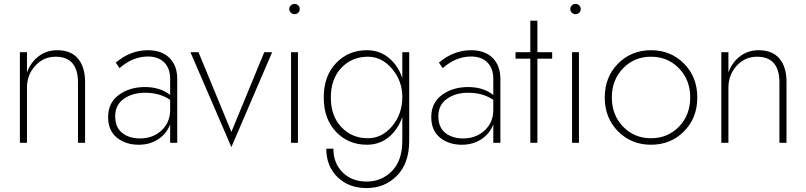

<svg xmlns="http://www.w3.org/2000/svg" viewBox="-20 -725 4095 975"><path d="M376 -306Q376 -437 262 -437Q201 -437 159 -391Q117 -345 117 -280V0H81V-460H117V-357Q136 -409 176.5 -439.5Q217 -470 270 -470Q340 -470 376 -427.5Q412 -385 412 -309V0H376Z M587 -379 568 -407Q642 -470 731 -470Q801 -470 840.5 -431Q880 -392 880 -324V0H844V-93Q826 -46 783.5 -18Q741 10 684 10Q618 10 573.5 -26Q529 -62 529 -131Q529 -203 583.5 -243Q638 -283 716 -283Q793 -283 844 -243V-324Q844 -378 814 -408Q784 -438 731 -438Q654 -438 587 -379ZM691 -22Q756 -22 800 -62.5Q844 -103 844 -167V-218Q791 -254 717 -254Q652 -254 608.5 -223Q565 -192 565 -135Q565 -78 600.5 -50Q636 -22 691 -22Z M947 -460H988L1155 -55L1322 -460H1362L1155 22Z M1458 -460H1493V0H1458ZM1457 -660.5Q1449 -668 1449 -679Q1449 -690 1457 -697.5Q1465 -705 1476 -705Q1487 -705 1494.5 -697.5Q1502 -690 1502 -679Q1502 -668 1494.5 -660.5Q1487 -653 1476 -653Q1465 -653 1457 -660.5Z M1848 -23Q1920 -23 1971.5 -84.5Q2023 -146 2023 -233Q2023 -314 1971 -375.5Q1919 -437 1848 -437Q1767 -437 1713.5 -380.5Q1660 -324 1660 -230Q1660 -136 1713.5 -79.5Q1767 -23 1848 -23ZM1843 -470Q1907 -470 1954 -431.5Q2001 -393 2023 -329V-460H2058V-10Q2058 104 1996 167Q1934 230 1842 230Q1751 230 1694 174.5Q1637 119 1637 30H1673Q1673 104 1720 150.5Q1767 197 1842 197Q1918 197 1970.5 143.5Q2023 90 2023 -10V-131Q2001 -67 1954 -28.5Q1907 10 1843 10Q1749 10 1686.5 -55.5Q1624 -121 1624 -230Q1624 -339 1686.5 -404.5Q1749 -470 1843 -470Z M2228 -379 2209 -407Q2283 -470 2372 -470Q2442 -470 2481.5 -431Q2521 -392 2521 -324V0H2485V-93Q2467 -46 2424.5 -18Q2382 10 2325 10Q2259 10 2214.5 -26Q2170 -62 2170 -131Q2170 -203 2224.5 -243Q2279 -283 2357 -283Q2434 -283 2485 -243V-324Q2485 -378 2455 -408Q2425 -438 2372 -438Q2295 -438 2228 -379ZM2332 -22Q2397 -22 2441 -62.5Q2485 -103 2485 -167V-218Q2432 -254 2358 -254Q2293 -254 2249.5 -223Q2206 -192 2206 -135Q2206 -78 2241.5 -50Q2277 -22 2332 -22Z M2673 -620H2709V-460H2784V-427H2709V0H2673V-427H2598V-460H2673Z M2885 -460H2920V0H2885ZM2884 -660.5Q2876 -668 2876 -679Q2876 -690 2884 -697.5Q2892 -705 2903 -705Q2914 -705 2921.5 -697.5Q2929 -690 2929 -679Q2929 -668 2921.5 -660.5Q2914 -653 2903 -653Q2892 -653 2884 -660.5Z M3144 -378Q3087 -319 3087 -230Q3087 -141 3144 -82Q3201 -23 3286 -23Q3371 -23 3428 -82Q3485 -141 3485 -230Q3485 -319 3428 -378Q3371 -437 3286 -437Q3201 -437 3144 -378ZM3118.5 -58Q3051 -126 3051 -230Q3051 -334 3118.5 -402Q3186 -470 3286 -470Q3386 -470 3453.5 -402Q3521 -334 3521 -230Q3521 -126 3453.5 -58Q3386 10 3286 10Q3186 10 3118.5 -58Z M3938 -306Q3938 -437 3824 -437Q3763 -437 3721 -391Q3679 -345 3679 -280V0H3643V-460H3679V-357Q3698 -409 3738.5 -439.5Q3779 -470 3832 -470Q3902 -470 3938 -427.5Q3974 -385 3974 -309V0H3938Z"/></svg>

Font: Renner
Style: Thin
Weight: 200
Version: Version 003.000 ; ttfautohint (v0.97) -l 8 -r 50 -G 200 -x 1